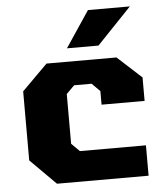

<svg xmlns="http://www.w3.org/2000/svg" viewBox="-53 -784 715 831"><g transform="rotate(-5 305.0 -368.5)"><path d="M255 -580 360 -737H542L392 -580ZM161 0 50 -111V-411L161 -522H465L570 -426V-324H383V-383L348 -418H272L237 -383V-167L272 -132H559V0Z"/></g></svg>

Font: Tomorrow
Style: Bold
Weight: 700
Designer: Tony de Marco, Monica Rizzolli
Foundry: Just in Type
Version: Version 2.002